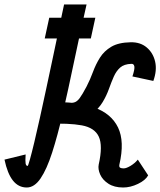

<svg xmlns="http://www.w3.org/2000/svg" viewBox="-71 -820 713 854"><path d="M128 -649 148 -741H353L333 -649ZM48 14Q11 14 -13.5 -17Q-38 -48 -51 -110L43 -133Q41 -103 43 -92.5Q45 -82 52 -82Q54 -82 62 -110.5Q70 -139 81.5 -187Q93 -235 106.5 -296Q120 -357 134 -422.5Q148 -488 161.5 -551.5Q175 -615 186 -667.5Q197 -720 204.5 -755.5Q212 -791 214 -800H314Q283 -664 257.5 -541.5Q232 -419 208.5 -317.5Q185 -216 161 -141.5Q137 -67 109.5 -26.5Q82 14 48 14ZM477 14Q437 14 411 -3Q385 -20 374.5 -44Q364 -68 368 -88H460Q458 -77 463.5 -74Q469 -71 479 -71Q491 -71 510 -82.5Q529 -94 542 -110L588 -40Q576 -18 542.5 -2Q509 14 477 14ZM368 -88Q387 -172 368.5 -212Q350 -252 292.5 -262.5Q235 -273 137 -269L158 -365Q272 -369 348 -342Q424 -315 454 -253Q484 -191 460 -88ZM137 -271 158 -365Q198 -365 221 -363Q244 -361 257.5 -364Q271 -367 283 -383Q295 -399 314 -435Q330 -466 342.5 -500Q355 -534 373.5 -563.5Q392 -593 424 -612Q456 -631 510 -632Q553 -633 581.5 -609Q610 -585 619 -546Q628 -507 611 -460L518 -480Q529 -513 526.5 -525Q524 -537 513 -536Q481 -535 463.5 -519.5Q446 -504 435 -479Q424 -454 413.5 -424.5Q403 -395 386 -366.5Q369 -338 339.5 -315Q310 -292 261 -279.5Q212 -267 137 -271Z"/></svg>

Font: Victor Mono Thin
Style: Italic
Weight: 100
Italic angle: -12°
Monospace: yes
Designer: Rune Bjørnerås
Version: Version 1.561;gftools[0.9.30]